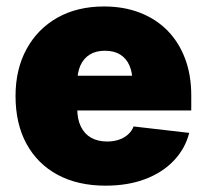

<svg xmlns="http://www.w3.org/2000/svg" viewBox="-20 -567 641 597"><path d="M308.1 10.3Q222.2 10.3 159.4 -23.4Q96.7 -57.1 62.5 -119.6Q28.3 -182.1 28.3 -268.6Q28.3 -351.6 62.5 -414.3Q96.7 -477.1 158.4 -512Q220.2 -546.9 303.7 -546.9Q364.7 -546.9 414.8 -527.6Q464.8 -508.3 500.5 -472.2Q536.1 -436 555.4 -385Q574.7 -334 574.7 -270.5V-223.6H88.4V-331.5H483.4L392.1 -310.1Q392.1 -341.8 382.3 -363.8Q372.6 -385.7 353.5 -397.5Q334.5 -409.2 306.2 -409.2Q278.3 -409.2 259.3 -397.5Q240.2 -385.7 230.2 -363.8Q220.2 -341.8 220.2 -310.1V-230Q220.2 -195.8 231.7 -172.9Q243.2 -149.9 263.9 -138.4Q284.7 -127 313 -127Q333 -127 349.6 -132.6Q366.2 -138.2 377.9 -148.7Q389.6 -159.2 395.5 -173.8L568.4 -153.8Q555.7 -104.5 520.3 -67.4Q484.9 -30.3 431.2 -10Q377.4 10.3 308.1 10.3Z"/></svg>

Font: Inter 18pt Black
Style: Regular
Weight: 900
Designer: Rasmus Andersson
Foundry: rsms
Version: Version 4.001;git-66647c0bb